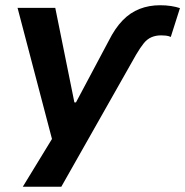

<svg xmlns="http://www.w3.org/2000/svg" viewBox="-20 -533 707 733"><path d="M395 -377Q419 -425 448 -455Q477 -485 513 -499Q549 -513 591 -513Q614 -513 633 -510Q652 -507 667 -502L632 -392Q623 -396 613.5 -397Q604 -398 595 -398Q575 -398 558.5 -391Q542 -384 529 -368Q516 -352 500 -325L214 180H67L194 -28L188 34L47 -503H191L264 -142H270Z"/></svg>

Font: Nunito Sans 6pt
Style: Bold Italic
Weight: 700
Italic angle: -9°
Version: Version 3.101;gftools[0.9.27]